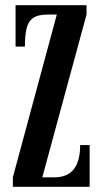

<svg xmlns="http://www.w3.org/2000/svg" viewBox="-20 -720 395 740"><path d="M29.5 0V-36.5L199 -664H165Q125.5 -664 106.8 -650Q88 -636 82 -608.5Q76 -581 76 -540.5H40V-700H313.5V-664L143 -36.5H188Q240.5 -36.5 264.8 -68.2Q289 -100 289 -161H325.5V0Z"/></svg>

Font: Imbue 10pt SemiBold
Style: Regular
Weight: 600
Designer: Tyler Finck
Foundry: Etcetera Type Company
Version: Version 1.102; ttfautohint (v1.8.3)